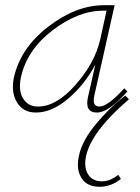

<svg xmlns="http://www.w3.org/2000/svg" viewBox="-20 -428 537 737"><path d="M318 -57 346 -180Q305 -103 242 -49.5Q179 4 118 4Q69 4 45.5 -34.5Q22 -73 33 -129Q58 -243 165 -325.5Q272 -408 379 -408H420L342 -61Q333 -19 361 -19Q394 -19 457 -89L469 -77Q398 4 352 4Q304 4 318 -57ZM126 -19Q197 -19 271 -103.5Q345 -188 365 -278L389 -387H376Q280 -387 181 -311Q82 -235 60 -129Q50 -80 69 -49.5Q88 -19 126 -19ZM371 268Q403 268 434 243L444 259Q406 289 363 289Q317 289 296 260Q275 231 280 188Q287 124 342 56Q397 -12 461 -61L475 -47Q320 86 308 185Q304 223 321 245.5Q338 268 371 268Z"/></svg>

Font: EauTestText Extralight
Style: Italic
Weight: 250
Italic angle: -12°
Designer: Christian Thalmann (Catharsis Fonts)
Version: Version 0.001;PS 000.001;hotconv 1.0.88;makeotf.lib2.5.64775